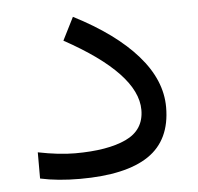

<svg xmlns="http://www.w3.org/2000/svg" viewBox="-40 -494 552 535"><g transform="rotate(-5 235.5 -227.0)"><path d="M155.8 -73.2Q247.1 -73.2 298.6 -97.4Q350.1 -121.6 350.1 -177.7Q350.1 -279.3 150.4 -388.7L182.6 -452.6Q297.9 -393.6 358.6 -324.2Q419.4 -254.9 419.4 -179.2Q419.4 -87.4 355.7 -44.2Q292 -1 163.1 -1Q101.1 -1 52.2 -11.7V-85Q110.8 -73.2 155.8 -73.2Z"/></g></svg>

Font: Vazirmatn RD FD Light
Style: Regular
Weight: 300
Designer: Saber Rastikerdar
Foundry: Saber Rastikerdar
Version: Version 33.003